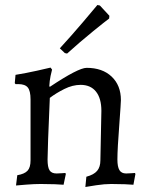

<svg xmlns="http://www.w3.org/2000/svg" viewBox="-20 -735 602 767"><path d="M381 -94 385 -292Q385 -342 363.5 -369Q342 -396 302 -396Q270 -396 237 -379.5Q204 -363 179 -344Q170 -137 170 -98Q170 -67 178 -54.5Q186 -42 206 -42Q217 -42 227 -43Q237 -44 241 -44L243 -40L234 3Q225 2 199 1Q173 0 143 0Q117 0 85.5 2.5Q54 5 44 6L49 -35Q78 -40 90 -53Q102 -66 102 -94V-338Q102 -372 91 -385.5Q80 -399 53 -399H42L39 -403L42 -436Q85 -443 127.5 -452.5Q170 -462 182 -465L188 -457Q186 -451 182 -431.5Q178 -412 177 -391L179 -388Q293 -464 326 -464Q389 -464 426 -429Q463 -394 463 -335Q463 -325 457 -243Q449 -139 449 -98Q449 -69 457 -55.5Q465 -42 484 -42Q495 -42 505 -43Q515 -44 519 -44L521 -40L513 3Q504 2 479 1Q454 0 424 0Q398 0 364.5 5Q331 10 321 12L325 -29Q355 -37 368 -52.5Q381 -68 381 -94ZM248 -521 239 -523 219 -542Q264 -591 310 -645Q356 -699 369 -715L379 -713L417 -672L416 -661Q401 -650 350.5 -609Q300 -568 248 -521Z"/></svg>

Font: Sahitya
Style: Regular
Weight: 400
Designer: Juan Pablo del Peral
Foundry: Juan Pablo del Peral (http://www.huertatipografica.com)
Version: Version 1.001;PS 001.000;hotconv 1.0.70;makeotf.lib2.5.58329